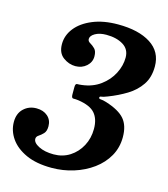

<svg xmlns="http://www.w3.org/2000/svg" viewBox="-136 -849 830 949"><g transform="rotate(15 279.0 -375.0)"><path d="M-22.5 -161.5Q-22.5 -205 4 -230Q30.5 -255 69 -255Q104.5 -255 126.5 -235.5Q148.5 -216 148.5 -184.5Q148.5 -159 136.8 -146.8Q125 -134.5 113.2 -127Q101.5 -119.5 101.5 -108Q101.5 -88 132 -72.5Q162.5 -57 208.5 -57Q254.5 -57 290.8 -80.2Q327 -103.5 348 -142.8Q369 -182 369 -230Q369 -280.5 344.2 -309.2Q319.5 -338 257.5 -347Q242 -349 232 -348.5Q222 -348 222 -367.5V-404.5Q222 -423 231.2 -422.8Q240.5 -422.5 255.5 -424.5Q309.5 -431 348.5 -459.8Q387.5 -488.5 408.2 -529Q429 -569.5 429 -611Q429 -653.5 394.8 -674.5Q360.5 -695.5 308.5 -695.5Q273.5 -695.5 251.2 -682.5Q229 -669.5 229 -653Q229 -641.5 241.5 -634.5Q254 -627.5 266.2 -615.5Q278.5 -603.5 278.5 -576.5Q278.5 -547 255.5 -526.5Q232.5 -506 199 -506Q166 -506 136.8 -527.5Q107.5 -549 107.5 -594.5Q107.5 -639.5 137.2 -677Q167 -714.5 221.8 -737.2Q276.5 -760 351 -760Q457 -760 518.5 -720.5Q580 -681 580 -606Q580 -550 554 -511.8Q528 -473.5 485.8 -447.8Q443.5 -422 394 -403Q371.5 -394 362.8 -393.5Q354 -393 354 -386.5Q354 -380 364.2 -379.8Q374.5 -379.5 392.5 -374Q461 -352.5 489.2 -319.5Q517.5 -286.5 517.5 -227.5Q517.5 -174 492.8 -130.2Q468 -86.5 425.2 -55.2Q382.5 -24 328.5 -7Q274.5 10 216 10Q137.5 10 84.5 -14.2Q31.5 -38.5 4.5 -77.5Q-22.5 -116.5 -22.5 -161.5Z"/></g></svg>

Font: Besley*
Style: Bold Italic
Weight: 700
Italic angle: -13°
Designer: Owen Earl
Foundry: indestructible type*
Version: Version 2.000; ttfautohint (v1.8.3)